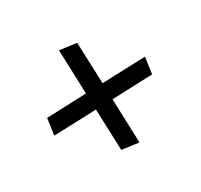

<svg xmlns="http://www.w3.org/2000/svg" viewBox="-96 -641 678 649"><g transform="rotate(-30 242.5 -317.0)"><path d="M271 -350 440 -356 431 -292 273 -286 279 -114 213 -123 207 -284 41 -278 50 -342 205 -348 199 -520 265 -511Z"/></g></svg>

Font: Alike Angular
Style: Regular
Weight: 400
Designer: Sveta Sebyakina
Foundry: Cyreal (www.cyreal.org)
Version: Version 1.300; ttfautohint (v1.8.4.7-5d5b)